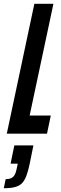

<svg xmlns="http://www.w3.org/2000/svg" viewBox="-45 -708 324 1017"><path d="M-9 0 137 -688H238L112 -96H224L204 0ZM-25 289 -15 241Q3 241 14.5 235.5Q26 230 33 217.5Q40 205 44 183L49 159H11L31 62H132L113 156Q105 196 95 222.5Q85 249 71 263Q57 277 34 283Q11 289 -25 289Z"/></svg>

Font: Saira UltraCondensed
Style: Bold Italic
Weight: 700
Width: 1
Italic angle: -12°
Designer: Hector Gatti with collaboration of the Omnibus-Type team
Foundry: Omnibus-Type
Version: Version 1.101